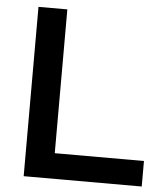

<svg xmlns="http://www.w3.org/2000/svg" viewBox="-51 -756 688 802"><g transform="rotate(5 292.5 -355.0)"><path d="M78 0V-710H199V-107H573V0Z"/></g></svg>

Font: Rising Sun SemiBold
Style: Regular
Weight: 600
Designer: Matt McInerney, Pablo Impallari, Rodrigo Fuenzalida (Raleway font), Stephen Hutchings (Greek), Cristiano Sobral (main ch
Foundry: The Rising Sun Project Authors
Version: Version 4.327; ttfautohint (v1.8.4.7-5d5b-dirty)